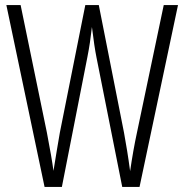

<svg xmlns="http://www.w3.org/2000/svg" viewBox="-20 -734 723 754"><path d="M679 -714H623L518 -214C508 -168 499 -117 491 -62C483 -122 476 -163 467 -213L368 -714H315L215 -213C209 -177 198 -115 190 -63C186 -94 177 -147 164 -214L61 -714H5L155 0H223L323 -509C331 -549 336 -584 341 -628C348 -572 353 -538 359 -508L460 0H528Z"/></svg>

Font: Noto Sans UI Condensed Light
Style: Regular
Weight: 300
Width: 3
Designer: Monotype Design Team
Foundry: Monotype Imaging Inc.
Version: Version 1.901